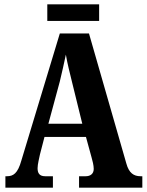

<svg xmlns="http://www.w3.org/2000/svg" viewBox="-20 -869 679 889"><path d="M199 -772H439V-849H199ZM5 0H225V-53H189C163 -53 154 -67 154 -90C154 -109 162 -138 165 -154L186 -235H378L404 -140C408 -127 414 -103 414 -87C414 -63 397 -53 377 -53H346V0H639V-53H631C599 -53 577 -68 565 -112L392 -714H257L79 -126C62 -65 41 -53 12 -53H5ZM204 -296 257 -492C267 -532 276 -575 285 -616C292 -574 303 -532 314 -487L361 -296Z"/></svg>

Font: Noto Serif Thai ExtraCondensed ExtraBold
Style: Regular
Weight: 800
Width: 2
Designer: Monotype Design Team
Foundry: Monotype Imaging Inc.
Version: Version 2.002